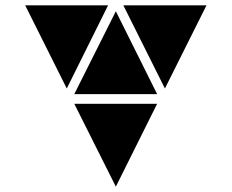

<svg xmlns="http://www.w3.org/2000/svg" viewBox="-20 -696 864 716"><path d="M566 -345H257L412 -654ZM229 -366 74 -676H383ZM595 -366 440 -676H750ZM412 0 257 -309H566Z"/></svg>

Font: Geotalism
Style: Regular
Weight: 400
Designer: GGBotNet
Foundry: GGBotNet
Version: 1.00